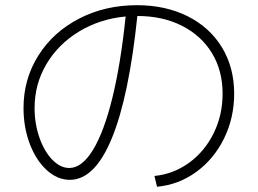

<svg xmlns="http://www.w3.org/2000/svg" viewBox="-20 -714 978 729"><path d="M825.2 -358.4Q825.2 -445.8 784.7 -512.5Q744.1 -579.1 670.7 -616.2Q597.2 -653.3 501.5 -653.3Q469.7 -347.7 404.8 -189.5Q339.8 -31.2 245.1 -31.2Q197.8 -31.2 157.2 -68.4Q116.7 -105.5 93 -168Q69.3 -230.5 69.3 -303.7Q69.3 -413.6 125.5 -502.9Q181.6 -592.3 280.3 -643.3Q378.9 -694.3 500 -694.3Q607.9 -694.3 691.9 -652.6Q775.9 -610.8 822.5 -534.4Q869.1 -458 869.1 -358.4Q869.1 -266.6 830.8 -188.5Q792.5 -110.4 725.6 -61.5Q658.7 -12.7 576.2 -4.9L566.4 -45.9Q639.2 -53.2 698.2 -96.2Q757.3 -139.2 791.3 -208.3Q825.2 -277.3 825.2 -358.4ZM243.2 -76.2Q291 -76.2 333 -144.8Q375 -213.4 406.7 -342.8Q438.5 -472.2 457 -651.4Q358.9 -642.1 280 -594.2Q201.2 -546.4 156.2 -470.5Q111.3 -394.5 111.3 -303.7Q111.3 -244.6 129.6 -191.9Q147.9 -139.2 178.5 -107.7Q209 -76.2 243.2 -76.2Z"/></svg>

Font: Pretendard JP ExtraLight
Style: Regular
Weight: 200
Designer: Base glyphs from Inter by Rasmus Andersson; Hangeul glyphs from Noto Sans CJK(Source Han Sans) by Jang Soo-young and Kan
Foundry: Kil Hyung-jin
Version: Version 1.309